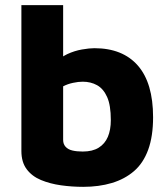

<svg xmlns="http://www.w3.org/2000/svg" viewBox="-20 -710 648 745"><path d="M303 15Q259 15 216.5 9Q174 3 139 -11.5Q104 -26 83.5 -53.5Q63 -81 63 -124V-690H225V-412L196 -464Q213 -487 241 -500Q269 -513 298 -518Q327 -523 346 -523Q456 -523 515 -455.5Q574 -388 574 -255Q574 -181 555 -129Q536 -77 500 -46Q464 -15 414 0Q364 15 303 15ZM301 -122Q339 -122 363 -137Q387 -152 398.5 -179Q410 -206 410 -244Q410 -302 395.5 -334Q381 -366 356.5 -379.5Q332 -393 301 -393Q284 -393 263 -388.5Q242 -384 225 -375V-167Q225 -151 234.5 -140.5Q244 -130 261 -126Q278 -122 301 -122Z"/></svg>

Font: Maven Pro ExtraBold
Style: Regular
Weight: 800
Designer: Joe Prince
Foundry: Joe Prince
Version: Version 2.100